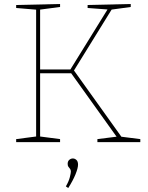

<svg xmlns="http://www.w3.org/2000/svg" viewBox="-20 -712 741 962"><path d="M591 -23 580 -28 683 -15V0H468V-15L571 -28L567 -23L333 -350L346 -345H174L181 -352V-21L174 -29L281 -15V0H61V-15L168 -29L161 -21V-671L168 -663L61 -672V-687L281 -692V-677L174 -663L181 -671V-357L174 -364H340L329 -358L522 -670L526 -664L419 -672V-687L635 -692V-677L532 -663L543 -670L347 -353V-364ZM322 230 310 222Q325 196 330 175.5Q335 155 335 148Q335 139 331 134Q327 129 323 124Q319 119 319 109Q319 96 327 89Q335 82 345 82Q355 82 363 89.5Q371 97 371 113Q371 130 358.5 161Q346 192 322 230Z"/></svg>

Font: Bitter Thin
Style: Regular
Weight: 100
Designer: Sol Matas, and Bitter project Authors
Foundry: Sol Matas
Version: Version 2.002